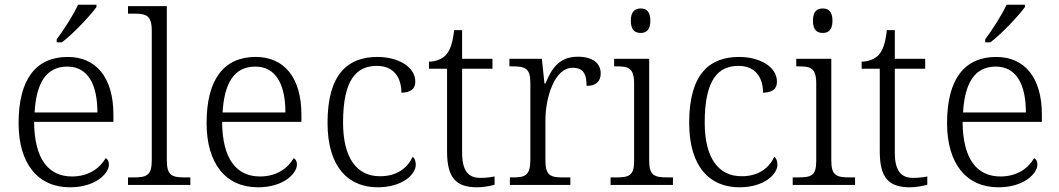

<svg xmlns="http://www.w3.org/2000/svg" viewBox="-20 -786 4500 816"><path d="M221 -619V-606H243C291 -642 365 -721 390 -756V-766H312C291 -721 250 -657 221 -619ZM277 10C388 10 443 -50 443 -87C443 -101 437 -110 429 -114C405 -72 358 -36 286 -36C186 -36 126 -110 125 -268H462V-299C462 -457 388 -544 268 -544C134 -544 59 -451 59 -263C59 -89 142 10 277 10ZM394 -308H127C134 -431 175 -503 266 -503C355 -503 394 -425 394 -308Z M524 0H789V-32H768C711 -32 689 -39 689 -105V-760H524V-728H550C601 -728 625 -721 625 -655V-105C625 -39 603 -32 545 -32H524Z M1076 10C1187 10 1242 -50 1242 -87C1242 -101 1236 -110 1228 -114C1204 -72 1157 -36 1085 -36C985 -36 925 -110 924 -268H1261V-299C1261 -457 1187 -544 1067 -544C933 -544 858 -451 858 -263C858 -89 941 10 1076 10ZM1193 -308H926C933 -431 974 -503 1065 -503C1154 -503 1193 -425 1193 -308Z M1585 10C1692 10 1747 -46 1747 -86C1747 -101 1743 -112 1734 -120C1712 -73 1668 -37 1596 -37C1497 -36 1438 -114 1438 -265C1438 -448 1495 -506 1582 -506C1657 -506 1686 -452 1686 -392C1725 -393 1745 -407 1745 -439C1745 -503 1671 -544 1584 -544C1463 -544 1372 -477 1372 -264C1372 -73 1463 10 1585 10Z M2008 10C2033 10 2063 5 2082 -1V-36C2061 -32 2044 -30 2021 -30C1970 -30 1944 -61 1944 -137V-494H2073V-536H1944V-658H1910C1904 -601 1892 -570 1874 -551C1856 -533 1829 -524 1803 -524V-494H1880V-143C1880 -30 1918 10 2008 10Z M2147 0H2404V-32H2373C2322 -32 2298 -38 2298 -104V-274C2298 -372 2337 -498 2413 -498C2455 -498 2473 -477 2473 -421C2516 -421 2533 -443 2533 -474C2533 -517 2499 -545 2436 -545C2353 -545 2323 -490 2298 -431H2294L2283 -536H2145V-504H2154C2212 -504 2234 -497 2234 -433V-107C2234 -39 2211 -32 2159 -32H2147Z M2703 -646C2726 -646 2744 -658 2744 -698C2744 -738 2726 -750 2703 -750C2679 -750 2661 -738 2661 -698C2661 -658 2679 -646 2703 -646ZM2575 0H2840V-32H2819C2761 -32 2739 -39 2739 -105V-536H2590V-504H2600C2651 -504 2675 -497 2675 -431V-102C2675 -38 2653 -32 2595 -32H2575Z M3122 10C3229 10 3284 -46 3284 -86C3284 -101 3280 -112 3271 -120C3249 -73 3205 -37 3133 -37C3034 -36 2975 -114 2975 -265C2975 -448 3032 -506 3119 -506C3194 -506 3223 -452 3223 -392C3262 -393 3282 -407 3282 -439C3282 -503 3208 -544 3121 -544C3000 -544 2909 -477 2909 -264C2909 -73 3000 10 3122 10Z M3477 -646C3500 -646 3518 -658 3518 -698C3518 -738 3500 -750 3477 -750C3453 -750 3435 -738 3435 -698C3435 -658 3453 -646 3477 -646ZM3349 0H3614V-32H3593C3535 -32 3513 -39 3513 -105V-536H3364V-504H3374C3425 -504 3449 -497 3449 -431V-102C3449 -38 3427 -32 3369 -32H3349Z M3847 10C3872 10 3902 5 3921 -1V-36C3900 -32 3883 -30 3860 -30C3809 -30 3783 -61 3783 -137V-494H3912V-536H3783V-658H3749C3743 -601 3731 -570 3713 -551C3695 -533 3668 -524 3642 -524V-494H3719V-143C3719 -30 3757 10 3847 10Z M4167 -619V-606H4189C4237 -642 4311 -721 4336 -756V-766H4258C4237 -721 4196 -657 4167 -619ZM4223 10C4334 10 4389 -50 4389 -87C4389 -101 4383 -110 4375 -114C4351 -72 4304 -36 4232 -36C4132 -36 4072 -110 4071 -268H4408V-299C4408 -457 4334 -544 4214 -544C4080 -544 4005 -451 4005 -263C4005 -89 4088 10 4223 10ZM4340 -308H4073C4080 -431 4121 -503 4212 -503C4301 -503 4340 -425 4340 -308Z"/></svg>

Font: Noto Serif Ethiopic Light
Style: Regular
Weight: 300
Designer: Monotype Design Team
Foundry: Monotype Imaging Inc.
Version: Version 2.102